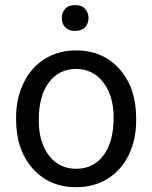

<svg xmlns="http://www.w3.org/2000/svg" viewBox="-20 -740 610 769"><path d="M44.4 0ZM44.4 -269Q44.4 -346.7 75 -408.7Q105.5 -470.7 159.9 -504.4Q214.4 -538.1 284.2 -538.1Q392.1 -538.1 458.7 -463.4Q525.4 -388.7 525.4 -264.6V-258.3Q525.4 -181.2 495.8 -119.9Q466.3 -58.6 411.4 -24.4Q356.4 9.8 285.2 9.8Q177.7 9.8 111.1 -64.9Q44.4 -139.6 44.4 -262.7ZM135.3 -258.3Q135.3 -170.4 176 -117.2Q216.8 -64 285.2 -64Q354 -64 394.5 -117.9Q435.1 -171.9 435.1 -269Q435.1 -356 393.8 -409.9Q352.5 -463.9 284.2 -463.9Q217.3 -463.9 176.3 -410.6Q135.3 -357.4 135.3 -258.3ZM227.5 -667.5Q227.5 -689.5 241 -704.6Q254.4 -719.7 280.8 -719.7Q307.1 -719.7 320.8 -704.6Q334.5 -689.5 334.5 -667.5Q334.5 -645.5 320.8 -630.9Q307.1 -616.2 280.8 -616.2Q254.4 -616.2 241 -630.9Q227.5 -645.5 227.5 -667.5Z"/></svg>

Font: Roboto
Style: Regular
Weight: 400
Designer: Google
Version: Version 2.134; 2016; ttfautohint (v1.6)